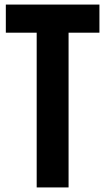

<svg xmlns="http://www.w3.org/2000/svg" viewBox="-20 -820 460 840"><path d="M140.5 0V-677H5.5V-800H415V-677H280V0Z"/></svg>

Font: Big Shoulders Thin ExtraBold
Style: Regular
Weight: 800
Version: Version 2.002